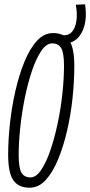

<svg xmlns="http://www.w3.org/2000/svg" viewBox="-20 -864 420 894"><path d="M118 10Q67 10 42.5 -24Q18 -58 18 -144Q18 -213 26.5 -290.5Q35 -368 52 -442Q69 -516 94 -577Q119 -638 152 -674Q185 -710 227 -710Q278 -710 302 -676Q326 -642 326 -556Q326 -487 318 -409.5Q310 -332 293 -258Q276 -184 251 -123Q226 -62 193 -26Q160 10 118 10ZM122 -38Q148 -38 171.5 -72.5Q195 -107 214.5 -164Q234 -221 248.5 -289.5Q263 -358 270.5 -428Q278 -498 278 -557Q278 -618 265 -640Q252 -662 223 -662Q196 -662 172.5 -627.5Q149 -593 129.5 -536Q110 -479 96 -410.5Q82 -342 74.5 -272Q67 -202 67 -143Q67 -82 80 -60Q93 -38 122 -38ZM271 -662 268 -700H279Q314 -700 329 -740Q344 -780 333 -842L376 -844Q388 -765 361 -713.5Q334 -662 280 -662Z"/></svg>

Font: Georama ExtraCondensed Light
Style: Italic
Weight: 300
Width: 2
Italic angle: -9°
Designer: Jean-Baptiste Levee
Foundry: Production Type
Version: Version 1.000